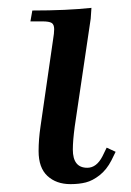

<svg xmlns="http://www.w3.org/2000/svg" viewBox="-20 -466 336 493"><path d="M58.1 -411.1 63 -439Q151.4 -439 214.8 -445.8L212.9 -418L171.9 -141.1Q167 -104.5 167 -82Q167 -35.2 204.1 -35.2Q228 -35.2 243.2 -64.9L253.9 -86.9L276.9 -76.2L266.1 -54.2Q253.9 -30.3 235.8 -16.1Q217.8 -2 200.4 2.4Q183.1 6.8 161.1 6.8Q124.5 6.8 101.8 -14.2Q79.1 -35.2 79.1 -78.1Q79.1 -107.9 84 -141.1L116.2 -363.8Q119.1 -380.9 119.1 -391.1Q119.1 -402.8 112.8 -407Q106.4 -411.1 88.9 -411.1Z"/></svg>

Font: Dihjauti S
Style: Bold Italic
Weight: 700
Italic angle: -9°
Designer: T. Christopher White
Version: Version 3.0.0